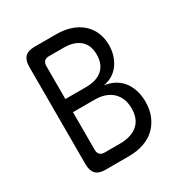

<svg xmlns="http://www.w3.org/2000/svg" viewBox="-170 -858 939 987"><g transform="rotate(-30 300.0 -365.0)"><path d="M173 -730H300Q349 -730 387.5 -717Q426 -704 453 -680Q480 -656 494.5 -622.5Q509 -589 509 -547Q509 -513 499.5 -484.5Q490 -456 473.5 -434Q457 -412 434 -398.5Q411 -385 382 -380Q414 -376 441 -362Q468 -348 486.5 -325Q505 -302 515.5 -270.5Q526 -239 526 -201Q526 -155 511 -118Q496 -81 468.5 -54.5Q441 -28 401 -14Q361 0 311 0H173Q134 0 116 -18.5Q98 -37 98 -75V-655Q98 -693 116 -711.5Q134 -730 173 -730ZM176 -340V-117Q176 -98 185.5 -88.5Q195 -79 213 -79H304Q371 -79 409 -111Q447 -143 447 -206Q447 -269 409 -304.5Q371 -340 304 -340ZM176 -418H299Q361 -418 395.5 -448Q430 -478 430 -536Q430 -593 395.5 -622Q361 -651 300 -651H213Q195 -651 185.5 -641.5Q176 -632 176 -613Z"/></g></svg>

Font: Maple Mono NL Light
Style: Regular
Weight: 300
Monospace: yes
Designer: subframe7536
Version: Version 7.000